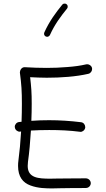

<svg xmlns="http://www.w3.org/2000/svg" viewBox="-20 -1052 596 1079"><path d="M63.5 -335.9C64.9 -321.8 78.6 -312 90.3 -312C91.3 -312 92.3 -312 93.8 -312.5C95.2 -313 97.2 -313 98.6 -313C95.2 -254.4 89.8 -196.8 83.5 -149.9C82 -139.6 81.5 -129.9 81.5 -119.6C81.5 -58.6 108.4 -25.4 150.9 -9.8C193.4 6.3 239.3 6.8 274.9 6.8C294.4 6.8 334 4.9 387.2 4.9H425.8C438 4.9 450.7 4.9 462.9 4.4C478 4.4 490.2 -7.8 490.2 -22.9C489.7 -38.1 477.1 -49.8 461.9 -49.8C449.7 -49.3 424.8 -49.3 387.2 -49.3C310.5 -49.3 275.9 -47.9 262.7 -47.9C196.3 -47.9 135.7 -51.3 135.7 -119.6C135.7 -127 136.2 -134.8 137.2 -142.6C144.5 -193.4 149.9 -255.4 153.8 -318.4C187 -320.3 220.7 -321.3 256.3 -321.3C314.9 -321.3 372.1 -318.8 428.7 -311.5C430.2 -311 431.2 -311 432.6 -311C444.3 -311 457 -320.8 459 -335V-337.9C459 -350.1 450.2 -363.8 435.1 -365.2C375 -372.6 315.4 -376.5 256.3 -376.5C221.2 -376.5 188 -375.5 156.2 -373C157.7 -406.7 158.2 -438.5 158.2 -468.8C158.2 -498.5 157.7 -524.4 156.2 -546.4C154.8 -568.4 152.3 -592.3 149.4 -618.2C180.2 -616.7 211.4 -615.2 242.7 -615.2C321.3 -615.2 407.7 -621.1 476.6 -637.2C490.7 -640.6 497.6 -653.8 497.6 -664.1C497.6 -666 497.6 -668 497.1 -669.9C493.7 -684.1 480.5 -690.9 470.2 -690.9C468.3 -690.9 466.3 -690.9 464.4 -690.4C433.6 -683.1 398.4 -678.2 358.9 -675.3C319.3 -671.9 280.3 -670.4 242.7 -670.4C202.1 -670.4 161.1 -671.9 120.1 -674.3H117.7C100.1 -674.3 91.8 -655.8 91.8 -645.5V-643.6C100.6 -577.6 103 -539.6 103 -468.8C103 -436.5 102.5 -402.8 101.1 -367.7C96.7 -367.2 91.8 -366.7 86.9 -366.2C72.8 -364.7 63 -351.6 63 -339.8C63 -338.4 63 -337.4 63.5 -335.9ZM354 -1028.3C351.6 -1030.8 348.1 -1031.7 344.2 -1031.7C342.3 -1031.7 335.4 -1032.7 329.6 -1025.4C293 -980 258.3 -934.1 229 -869.6C228 -867.2 227.5 -865.2 227.5 -862.8C227.5 -858.4 229.5 -850.1 237.8 -846.7C240.2 -845.7 242.2 -845.2 244.6 -845.2C248.5 -845.2 256.8 -847.2 260.7 -855.5C288.1 -916 320.3 -958.5 356.9 -1003.9C359.4 -1006.8 360.4 -1010.3 360.4 -1014.2C360.4 -1015.6 361.3 -1022.5 354 -1028.3Z"/></svg>

Font: Mikhak Light
Style: Regular
Weight: 300
Designer: Amin Abedi
Version: Version 3.2